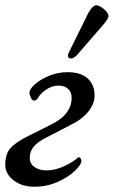

<svg xmlns="http://www.w3.org/2000/svg" viewBox="-29 -695 432 729"><path d="M-9 -69Q-9 -110 10.5 -132.5Q30 -155 83 -181L165 -222Q207 -243 225 -268.5Q243 -294 243 -324Q243 -345 229.5 -357.5Q216 -370 194 -370Q170 -370 148 -356Q126 -342 116 -324Q109 -313 100 -313Q94 -313 88.5 -323.5Q83 -334 83 -343Q83 -357 104 -375.5Q125 -394 158.5 -407.5Q192 -421 227 -421Q278 -421 304 -397Q330 -373 330 -334Q331 -302 306.5 -271.5Q282 -241 236 -219L151 -175Q116 -158 100 -139.5Q84 -121 84 -95Q84 -73 102.5 -60.5Q121 -48 148 -48Q175 -48 205 -60Q235 -72 259 -90Q261 -91 264 -94.5Q267 -98 271 -98Q274 -98 277 -93.5Q280 -89 280 -84Q280 -70 255 -46Q230 -22 189 -4Q148 14 101 14Q54 14 22.5 -10.5Q-9 -35 -9 -69ZM229 -484Q229 -489 233 -497L307 -647Q323 -675 337 -675Q348 -675 365.5 -660.5Q383 -646 383 -634Q383 -624 363 -601L266 -489Q252 -473 240 -473Q229 -473 229 -484Z"/></svg>

Font: EB Garamond Medium
Style: Italic
Weight: 500
Italic angle: -17.2°
Designer: Georg Duffner and Octavio Pardo
Foundry: Georg Duffner
Version: Version 1.000